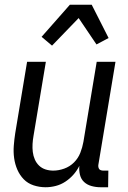

<svg xmlns="http://www.w3.org/2000/svg" viewBox="-20 -780 540 808"><path d="M172 8Q146 8 121.5 0Q97 -8 80 -25.5Q63 -43 53 -66Q43 -89 39.5 -114.5Q36 -140 38 -166.5Q40 -193 44 -219L94 -520H173L121 -208Q118 -191 117 -174Q116 -157 118 -140.5Q120 -124 126.5 -109Q133 -94 144.5 -83Q156 -72 171.5 -67Q187 -62 204 -62Q227 -62 250.5 -70.5Q274 -79 291.5 -96.5Q309 -114 318 -137Q327 -160 331 -183L387 -520H466L394 -87Q393 -82 394 -77Q395 -72 397.5 -68.5Q400 -65 405 -63.5Q410 -62 415 -62H436L435 8H403Q384 8 365.5 3Q347 -2 334 -14Q321 -26 316.5 -44.5Q312 -63 314 -82Q304 -62 289 -45Q274 -28 255 -15.5Q236 -3 214.5 2.5Q193 8 172 8ZM199 -588 155 -625 274 -760H366L437 -620L386 -593L311 -704Z"/></svg>

Font: Iosevka
Style: Italic
Weight: 400
Italic angle: -9°
Monospace: yes
Designer: Belleve Invis
Foundry: Belleve Invis
Version: Version 32.5.0; ttfautohint (v1.8.4)